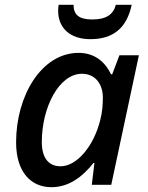

<svg xmlns="http://www.w3.org/2000/svg" viewBox="-20 -769 616 799"><path d="M356 -606C449 -606 507 -650 528 -749H462C452 -709 422 -688 364 -688C307 -688 286 -709 286 -749H224C223 -741 222 -733 222 -724C222 -653 271 -606 356 -606ZM194 10C268 10 325 -35 369 -91H373L362 0H443L558 -539H477L447 -460H442C419 -508 377 -549 307 -549C153 -549 47 -371 47 -177C47 -50 111 10 194 10ZM232 -77C183 -77 154 -111 154 -178C154 -323 226 -462 321 -462C375 -462 408 -421 408 -363C408 -334 406 -303 397 -269C371 -163 301 -77 232 -77Z"/></svg>

Font: Noto Sans Medium
Style: Italic
Weight: 500
Italic angle: -12°
Designer: Monotype Design Team
Foundry: Monotype Imaging Inc.
Version: Version 2.013